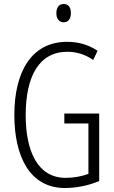

<svg xmlns="http://www.w3.org/2000/svg" viewBox="-20 -934 573 964"><path d="M300 -914C275 -914 263 -895 263 -868C263 -841 276 -822 300 -822C323 -822 336 -840 336 -868C336 -895 325 -914 300 -914ZM303 -364V-314H424V-61C392 -49 351 -41 310 -41C169 -41 109 -175 109 -356C109 -552 177 -674 318 -674C361 -674 404 -663 448 -633L470 -679C422 -711 371 -724 317 -724C138 -724 52 -573 52 -357C52 -146 131 10 306 10C362 10 424 -2 478 -25V-364Z"/></svg>

Font: Noto Sans Thai Looped ExtraCondensed Light
Style: Regular
Weight: 300
Width: 2
Designer: Sasikarn Vongin, Ben Mitchell
Foundry: The Fontpad Ltd
Version: Version 1.001